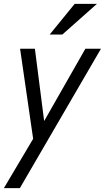

<svg xmlns="http://www.w3.org/2000/svg" viewBox="-25 -760 538 985"><path d="M-5 205 154 -63 173 -89 413 -510H493L77 205ZM152 0 78 -510H154L211 -65ZM295 -583H230L358 -740H472Z"/></svg>

Font: Instrument Sans SemiCondensed
Style: Italic
Weight: 400
Width: 4
Italic angle: -13°
Designer: Rodrigo Fuenzalida
Foundry: fragTYPE
Version: Version 1.000;gftools[0.9.28]